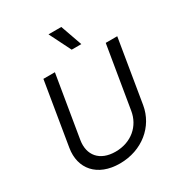

<svg xmlns="http://www.w3.org/2000/svg" viewBox="-222 -1113 1186 1273"><g transform="rotate(-30 370.5 -476.5)"><path d="M422.6 -801.1H496.4L438.2 -965.9H340.2ZM640.6 -727.3 561.8 -252.8C544.7 -146.3 458.8 -69.6 337.4 -69.6C215.9 -69.6 155.5 -146.3 172.6 -252.8L251.4 -727.3H163.4L83.8 -245.7C58.9 -96.6 152 12.8 323.2 12.8C494.3 12.8 624.3 -96.6 649.1 -245.7L728.7 -727.3Z"/></g></svg>

Font: TID UI
Style: Italic
Weight: 400
Italic angle: -9.39999°
Designer: The TID Project Authors
Foundry: Bakken & Bæck
Version: Version 1.001;hotconv 1.0.109;makeotfexe 2.5.65596